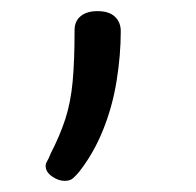

<svg xmlns="http://www.w3.org/2000/svg" viewBox="-20 -100 353 345"><path d="M96 225Q85 225 73.5 217Q62 209 62 198Q62 194 65 189Q68 184 71 176Q88 143 97.5 113.5Q107 84 110.5 47Q114 10 114 -46Q114 -62 125 -71Q136 -80 155 -80Q176 -80 186.5 -70Q197 -60 197 -44Q197 -1 189.5 45.5Q182 92 165 134Q148 176 122 209Q117 215 111.5 220Q106 225 96 225Z"/></svg>

Font: Playwrite BR Light
Style: Regular
Weight: 300
Version: Version 1.003